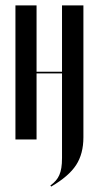

<svg xmlns="http://www.w3.org/2000/svg" viewBox="-20 -515 360 709"><path d="M115 -495V-250H209V-495H288V-8Q288 53 261 94.5Q234 136 169 174L166 170Q178 161 186 152Q194 143 199 131.5Q204 120 206.5 105Q209 90 209 68V-244H115V0H37V-495Z"/></svg>

Font: Moniqa SemBd Narrow Display
Style: Regular
Weight: 600
Width: 4
Designer: Rajesh Rajput
Foundry: Rajesh Rajput
Version: Version 1.000